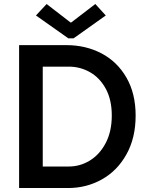

<svg xmlns="http://www.w3.org/2000/svg" viewBox="-20 -947 737 967"><path d="M76.2 -719.7H314.5Q411.6 -719.7 491 -678.2Q570.3 -636.7 616.7 -556.4Q663.1 -476.1 663.1 -365.2Q663.1 -252.4 616.9 -169.7Q570.8 -86.9 493.2 -43.5Q415.5 0 323.2 0H76.2ZM543 -365.2Q543 -444.8 512.5 -500.5Q481.9 -556.2 432.1 -584Q382.3 -611.8 325.2 -611.3H195.3V-108.4H325.2Q381.8 -107.9 431.6 -137.9Q481.4 -168 512.2 -226.3Q543 -284.7 543 -365.2ZM335 -834H338.9L460 -926.8L512.7 -869.1L350.6 -753.9H324.2L161.1 -869.1L214.8 -926.8Z"/></svg>

Font: Reddit Sans Fudge SemiBold
Style: Regular
Weight: 600
Designer: Stephen Hutchings
Foundry: Reddit
Version: Version 1.011